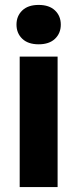

<svg xmlns="http://www.w3.org/2000/svg" viewBox="-20 -760 314 780"><path d="M60 0V-530H214V0ZM137 -580Q94 -580 70.5 -602.5Q47 -625 47 -660Q47 -695 70.5 -717.5Q94 -740 137 -740Q180 -740 203.5 -717.5Q227 -695 227 -660Q227 -625 203.5 -602.5Q180 -580 137 -580Z"/></svg>

Font: Golos Text
Style: Bold
Weight: 700
Designer: A.Korolkova, Vitaly Kuzmin
Foundry: ParaType Ltd
Version: Version 2.004